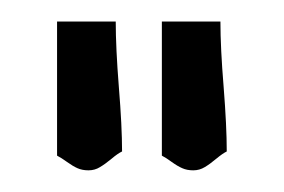

<svg xmlns="http://www.w3.org/2000/svg" viewBox="-20 -691 265 179"><path d="M130.9 -670.9H185.5Q185.5 -646.5 188.5 -609.9Q191.4 -573.2 191.4 -549.8Q187.5 -547.9 181.6 -543Q175.8 -538.1 170.9 -535.2Q166 -532.2 160.2 -532.2Q154.3 -532.2 149.9 -534.2Q145.5 -536.1 140.1 -540Q134.8 -543.9 130.9 -545.9ZM33.2 -670.9H87.9Q87.9 -646.5 90.8 -609.9Q93.8 -573.2 93.8 -549.8Q89.8 -547.9 84 -543Q78.1 -538.1 73.2 -535.2Q68.4 -532.2 62.5 -532.2Q56.6 -532.2 52.2 -534.2Q47.9 -536.1 42.5 -540Q37.1 -543.9 33.2 -545.9Z"/></svg>

Font: Shelly2023
Style: Regular
Weight: 400
Version: Version 0.2